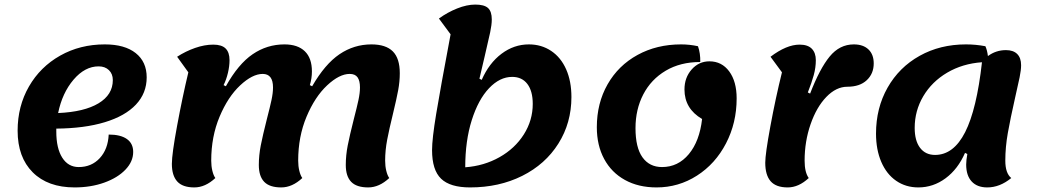

<svg xmlns="http://www.w3.org/2000/svg" viewBox="-20 -794 4541 839"><path d="M226 -232V-219Q226 -146 252 -105Q278 -64 324 -64Q380 -64 416 -103Q452 -142 455 -206Q507 -206 534.5 -186.5Q562 -167 562 -130Q562 -88 528 -52.5Q494 -17 435.5 4Q377 25 306 25Q189 25 123 -41Q57 -107 57 -223Q57 -330 106.5 -416Q156 -502 243 -551Q330 -600 438 -600Q525 -600 573 -562Q621 -524 621 -456Q621 -387 574 -337Q527 -287 438 -260Q349 -233 226 -232ZM234 -300Q348 -305 410.5 -342.5Q473 -380 473 -444Q473 -471 456 -487.5Q439 -504 411 -504Q351 -504 301.5 -446Q252 -388 234 -300Z M731 -78Q731 -121 754 -245Q777 -369 803 -478L754 -546Q791 -570 832.5 -584.5Q874 -599 912 -599Q949 -599 966 -582Q983 -565 983 -531Q983 -505 976 -475.5Q969 -446 957 -422L967 -417Q1021 -514 1084 -557Q1147 -600 1223 -600Q1281 -600 1312 -570Q1343 -540 1343 -482Q1343 -452 1334 -422L1344 -417Q1400 -514 1463.5 -557Q1527 -600 1603 -600Q1666 -600 1696.5 -569.5Q1727 -539 1727 -474Q1727 -438 1720 -400Q1713 -362 1697 -296Q1681 -231 1672 -184Q1663 -137 1663 -92Q1663 -68 1668 -47.5Q1673 -27 1681 -16Q1637 25 1589 25Q1538 25 1514.5 0.5Q1491 -24 1491 -73Q1491 -115 1499.5 -158.5Q1508 -202 1526 -273Q1540 -327 1546.5 -357.5Q1553 -388 1553 -412Q1553 -441 1542.5 -456Q1532 -471 1508 -471Q1463 -471 1409.5 -421Q1356 -371 1319.5 -284Q1283 -197 1283 -92Q1283 -68 1288 -47.5Q1293 -27 1301 -16Q1257 25 1209 25Q1158 25 1134.5 0.5Q1111 -24 1111 -73Q1111 -115 1119.5 -158.5Q1128 -202 1146 -273Q1160 -327 1166.5 -357.5Q1173 -388 1173 -412Q1173 -471 1128 -471Q1083 -471 1029.5 -421Q976 -371 939.5 -284Q903 -197 903 -92Q903 -68 908 -47.5Q913 -27 921 -16Q877 25 829 25Q778 25 754.5 -1Q731 -27 731 -78Z M2477 -370Q2477 -257 2420 -166.5Q2363 -76 2262 -25.5Q2161 25 2034 25Q1947 25 1907.5 -13Q1868 -51 1868 -138Q1868 -187 1886 -296Q1904 -405 1949 -644L1898 -713Q1935 -740 1977.5 -757Q2020 -774 2057 -774Q2096 -774 2112.5 -759Q2129 -744 2129 -709Q2129 -686 2122 -653Q2115 -620 2098 -548L2075 -450L2085 -445Q2117 -518 2171.5 -559Q2226 -600 2291 -600Q2346 -600 2388.5 -571.5Q2431 -543 2454 -491Q2477 -439 2477 -370ZM2308 -340Q2308 -396 2284.5 -427Q2261 -458 2218 -458Q2164 -458 2117 -408.5Q2070 -359 2041.5 -269Q2013 -179 2013 -63Q2095 -69 2162.5 -107Q2230 -145 2269 -206.5Q2308 -268 2308 -340Z M2588 -238Q2588 -343 2635 -425.5Q2682 -508 2766 -554Q2850 -600 2956 -600Q2994 -600 3030 -592Q3041 -561 3040 -523Q2953 -523 2889 -485Q2825 -447 2791 -381.5Q2757 -316 2757 -234Q2757 -149 2787.5 -106.5Q2818 -64 2873 -64Q2943 -64 2990 -120.5Q3037 -177 3048 -274Q2971 -319 2971 -403Q2971 -455 3002.5 -490.5Q3034 -526 3080 -526Q3134 -526 3166.5 -482Q3199 -438 3199 -364Q3199 -257 3152.5 -167.5Q3106 -78 3025.5 -26.5Q2945 25 2849 25Q2770 25 2711 -7.5Q2652 -40 2620 -99.5Q2588 -159 2588 -238Z M3324 -83Q3324 -121 3346.5 -243Q3369 -365 3397 -478L3347 -546Q3417 -599 3474 -599Q3510 -599 3527.5 -581Q3545 -563 3545 -531Q3545 -499 3536 -466Q3527 -433 3510 -390L3520 -385Q3562 -494 3605.5 -547Q3649 -600 3711 -600Q3752 -600 3775 -578Q3798 -556 3798 -517Q3798 -472 3767.5 -443.5Q3737 -415 3683 -415Q3634 -415 3591 -370.5Q3548 -326 3522 -251Q3496 -176 3496 -92Q3496 -41 3514 -16Q3470 25 3422 25Q3371 25 3347.5 -2Q3324 -29 3324 -83Z M4399 -16Q4349 25 4294 25Q4250 25 4226 -1Q4202 -27 4202 -75Q4202 -93 4207 -121L4197 -126Q4166 -55 4112 -15Q4058 25 3993 25Q3938 25 3896 -4Q3854 -33 3831 -86.5Q3808 -140 3808 -210Q3808 -322 3858.5 -411Q3909 -500 3998.5 -550Q4088 -600 4201 -600Q4244 -600 4286 -592Q4294 -574 4297 -549Q4332 -575 4376 -575Q4408 -575 4425 -558Q4442 -541 4442 -509Q4442 -488 4435.5 -456Q4429 -424 4416 -368Q4395 -275 4384 -213Q4373 -151 4373 -92Q4373 -37 4399 -16ZM4271 -522Q4186 -516 4119 -476.5Q4052 -437 4014.5 -373.5Q3977 -310 3977 -235Q3977 -179 4000.5 -148Q4024 -117 4066 -117Q4147 -117 4197.5 -216.5Q4248 -316 4271 -522Z"/></svg>

Font: Lemonada SemiBold
Style: Regular
Weight: 600
Designer: Mohamed Gaber (Arabic) Eduardo Tunni (Latin)
Foundry: Kief Type Foundry
Version: Version 3.006